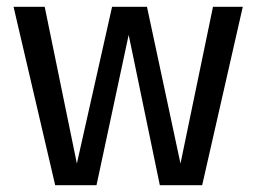

<svg xmlns="http://www.w3.org/2000/svg" viewBox="-20 -547 757 567"><path d="M609 -527 513 -64 414 -527H311L207 -64L112 -527H20L143 0H265L360 -444L452 0H577L697 -527Z"/></svg>

Font: Fira Sans
Style: Regular
Weight: 400
Designer: Carrois Corporate & Edenspiekermann AG
Foundry: Carrois Corporate GbR & Edenspiekermann AG
Version: Version 4.203